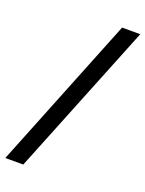

<svg xmlns="http://www.w3.org/2000/svg" viewBox="-162 -816 714 943"><g transform="rotate(20 195.5 -344.0)"><path d="M-12 55 308 -743H403L82 55Z"/></g></svg>

Font: Saira SemiExpanded Medium
Style: Regular
Weight: 500
Width: 6
Designer: Hector Gatti with collaboration of the Omnibus-Type team
Foundry: Omnibus-Type
Version: Version 1.101